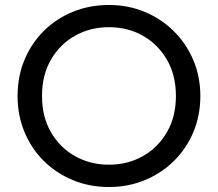

<svg xmlns="http://www.w3.org/2000/svg" viewBox="-20 -735 874 770"><path d="M417 15Q338.5 15 271.8 -12.8Q205 -40.5 155.2 -90Q105.5 -139.5 78 -206Q50.5 -272.5 50.5 -350Q50.5 -428 78 -494.5Q105.5 -561 155.2 -610.5Q205 -660 271.8 -687.5Q338.5 -715 417 -715Q494.5 -715 561.2 -687Q628 -659 678 -609Q728 -559 755.8 -492.8Q783.5 -426.5 783.5 -350Q783.5 -272.5 755.8 -206Q728 -139.5 678 -90Q628 -40.5 561.2 -12.8Q494.5 15 417 15ZM417 -74.5Q492 -74.5 552.8 -108.8Q613.5 -143 649.5 -205Q685.5 -267 685.5 -350Q685.5 -433.5 649.5 -495.5Q613.5 -557.5 552.8 -591.8Q492 -626 417 -626Q342 -626 281 -591.8Q220 -557.5 184.2 -495.5Q148.5 -433.5 148.5 -350Q148.5 -267 184.2 -205Q220 -143 281 -108.8Q342 -74.5 417 -74.5Z"/></svg>

Font: Geologica Light
Style: Regular
Weight: 300
Designer: Sindre Bremnes, Frode Helland
Foundry: Monokrom Skriftforlag AS
Version: Version 1.010; ttfautohint (v1.8.4.7-5d5b);gftools[0.9.28]